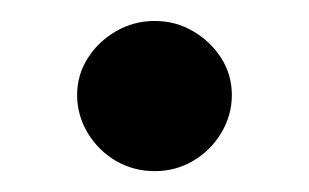

<svg xmlns="http://www.w3.org/2000/svg" viewBox="-20 -394 298 185"><path d="M129.1 -229.1Q108.9 -229.1 91.8 -238.9Q74.8 -248.8 64.5 -265.9Q54.3 -283 54.3 -302.4Q54.3 -321.9 64.6 -338Q74.8 -354.1 91.8 -363.9Q108.8 -373.8 129.1 -373.8Q149.3 -373.8 166.1 -363.9Q182.9 -354.1 193.2 -338Q203.4 -321.9 203.4 -302.4Q203.4 -283 193.2 -265.9Q182.9 -248.9 166.1 -239Q149.3 -229.1 129.1 -229.1Z"/></svg>

Font: REM Medium
Style: Regular
Weight: 500
Designer: Octavio Pardo
Foundry: Ashler Design
Version: Version 1.005;gftools[0.9.28]